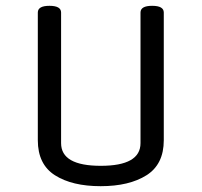

<svg xmlns="http://www.w3.org/2000/svg" viewBox="-20 -625 693 660"><path d="M543 -582V-143Q543 -60 483.5 -22.5Q424 15 326 15Q228 15 169 -22.5Q110 -60 110 -143V-582Q110 -605 150 -605Q190 -605 190 -582V-133Q190 -55 326.5 -55Q463 -55 463 -133V-582Q463 -605 503 -605Q543 -605 543 -582Z"/></svg>

Font: Offside
Style: Regular
Weight: 400
Designer: Eduardo Rodriguez Tunni
Foundry: Eduardo Rodriguez Tunni
Version: Version 1.001